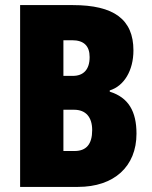

<svg xmlns="http://www.w3.org/2000/svg" viewBox="-20 -734 598 754"><path d="M266 -714H59V0H286C428 0 516 -80 516 -209C516 -296 485 -351 411 -374V-379C467 -396 504 -457 504 -536C504 -658 427 -714 266 -714ZM266 -436H229V-576H263C309 -576 332 -554 332 -510C332 -461 308 -436 266 -436ZM229 -303H271C317 -303 342 -274 342 -223C342 -168 319 -141 273 -141H229Z"/></svg>

Font: Noto Sans Arabic ExtCond Blk
Style: Regular
Weight: 900
Width: 2
Designer: Monotype Design Team, Nadine Chahine, Nizar Qandah and Khaled Hosny
Foundry: Monotype Imaging Inc.
Version: Version 2.012